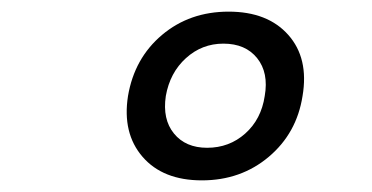

<svg xmlns="http://www.w3.org/2000/svg" viewBox="-20 -760 640 330"><path d="M327 -450Q260 -450 225 -490.5Q190 -531 200 -595Q211 -660 258.5 -700Q306 -740 373 -740Q440 -740 475.5 -700Q511 -660 500 -595Q490 -531 442 -490.5Q394 -450 327 -450ZM336 -506Q374 -506 401.5 -530.5Q429 -555 435 -595Q442 -635 422 -660Q402 -685 364 -685Q327 -685 299.5 -660Q272 -635 265 -595Q259 -555 279 -530.5Q299 -506 336 -506Z"/></svg>

Font: JetBrains Mono NL
Style: Italic
Weight: 400
Italic angle: -9°
Monospace: yes
Designer: Philipp Nurullin, Konstantin Bulenkov
Foundry: JetBrains
Version: Version 2.305; ttfautohint (v1.8.4.7-5d5b)